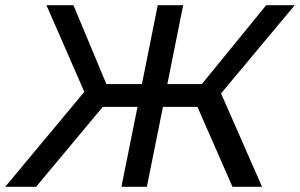

<svg xmlns="http://www.w3.org/2000/svg" viewBox="-54 -720 1156 740"><path d="M1082 -700H972L724 -396H591L652 -700H554L493 -396H356L229 -700H125L271 -366L-34 0H85L342 -308H476L414 0H512L574 -308H707L842 0H956L798 -360Z"/></svg>

Font: AWKNG-Font Medium
Style: Italic
Weight: 500
Italic angle: -11.3°
Designer: Awakening Church
Foundry: Awakening Church
Version: Version 1.700;PS 001.700;hotconv 1.0.88;makeotf.lib2.5.64775